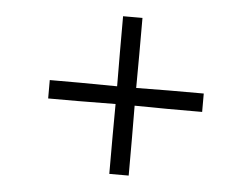

<svg xmlns="http://www.w3.org/2000/svg" viewBox="-41 -575 751 572"><g transform="rotate(5 334.5 -289.0)"><path d="M305 -53.5V-166.5L305.5 -262.5L193 -261.5H104V-316.5H193L305.5 -315.5L305 -415V-525H363V-415L362.5 -315.5L460.5 -316.5H564.5V-261.5H460.5L362.5 -262.5L363 -166.5V-53.5Z"/></g></svg>

Font: Merriweather 120pt Black
Style: Regular
Weight: 900
Designer: Eben Sorkin
Foundry: Eben Sorkin
Version: Version 2.100